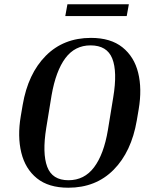

<svg xmlns="http://www.w3.org/2000/svg" viewBox="-20 -867 714 897"><path d="M628 -357 619 -304Q594 -158 511 -74Q428 10 299 10Q207 10 152.5 -34Q98 -78 79.5 -154Q61 -230 77 -324L86 -377Q111 -523 194 -606.5Q277 -690 405 -690Q497 -690 552 -646Q607 -602 625.5 -527Q644 -452 628 -357ZM509 -412Q529 -532 504.5 -593.5Q480 -655 403 -655Q330 -655 285.5 -595.5Q241 -536 221 -422L196 -269Q177 -151 200.5 -88Q224 -25 300 -25Q374 -25 419.5 -85.5Q465 -146 484 -259ZM582 -847 572 -792H285L295 -847Z"/></svg>

Font: Inria Serif
Style: Bold Italic
Weight: 700
Italic angle: -10°
Designer: Black Foundry Team
Foundry: Black Foundry
Version: Version 1.000; ttfautohint (v1.8.3)